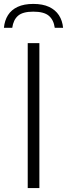

<svg xmlns="http://www.w3.org/2000/svg" viewBox="-52 -960 342 980"><path d="M89.5 0V-740H149V0ZM-32 -818Q-28.5 -855.5 -11.2 -882.8Q6 -910 38.2 -925Q70.5 -940 118 -940Q166 -940 198.5 -924.8Q231 -909.5 248.8 -882.2Q266.5 -855 270 -818H227.5Q222 -858.5 197.2 -879.5Q172.5 -900.5 118 -900.5Q64 -900.5 40 -879.5Q16 -858.5 10.5 -818Z"/></svg>

Font: Encode Sans SC Light
Style: Regular
Weight: 300
Version: Version 3.002